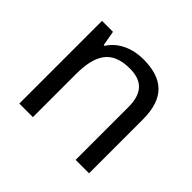

<svg xmlns="http://www.w3.org/2000/svg" viewBox="-131 -713 880 880"><g transform="rotate(45 309.0 -273.0)"><path d="M343 -546C275 -546 209 -519 174 -463H169L156 -536H85V0H173V-278C173 -403 211 -472 330 -472C412 -472 450 -429 450 -343V0H537V-349C537 -487 471 -546 343 -546Z"/></g></svg>

Font: Noto Sans Newa
Style: Regular
Weight: 400
Designer: Monotype Design Team
Foundry: Monotype Imaging Inc.
Version: Version 2.007